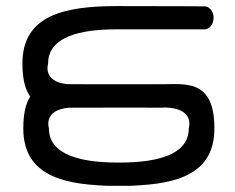

<svg xmlns="http://www.w3.org/2000/svg" viewBox="-20 -598 756 618"><path d="M406.1 -0.6C555.1 -5.5 670.1 -41.2 670.1 -184.5C670.1 -343.6 577.8 -326.9 500.7 -326.9C448.1 -326.9 400.8 -326.9 360.6 -326.8C320.5 -326.9 273.2 -326.9 220.5 -326.9C212.4 -326.9 204.1 -327.1 195.7 -327.3C115.8 -335.7 134.9 -392.1 134.9 -393.9C134.9 -479.8 238.2 -503.6 355.1 -503.6C472 -503.6 638.1 -503.5 638.1 -503.5C653.9 -503.5 667.5 -519.7 667.5 -540.6C667.5 -561.5 653.9 -577.6 638.3 -577.6C638.3 -577.6 525.3 -578.4 357 -578.4C188.8 -578.4 52.2 -550 52.2 -393.9C52.2 -341.7 61.8 -308.4 77.2 -287.3C63.4 -266 55 -233.6 55 -184.5C55 -41.2 170 -5.5 319 -0.6C319 -0.6 236.7 0 358.6 0H359.7H362.5H365.3H366.4C488.3 0 406.1 -0.6 406.1 -0.6ZM398.8 -251.7C456.8 -251.6 506.7 -251.4 506.7 -251.4C506.6 -251.4 506.6 -251.7 506.6 -252.1C609.8 -251.2 587.6 -186.4 587.6 -184.5C587.6 -99.5 485.5 -75.3 369 -74.8C366.9 -74.8 364.7 -74.8 362.5 -74.8C360.4 -74.8 358.2 -74.8 356 -74.8C239.6 -75.3 137.5 -99.5 137.5 -184.5C137.5 -186.2 118 -243.2 200.3 -251.2C206.4 -251.3 212.4 -251.4 218.4 -251.4C289.8 -251.4 351.3 -251.6 398.8 -251.7Z"/></svg>

Font: Hi.
Style: Tall Regular
Weight: 400
Designer: Mew Too, Robert Jablonski
Foundry: Cannot Into Space Fonts
Version: Version 1.996